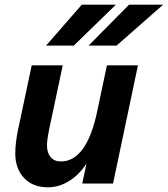

<svg xmlns="http://www.w3.org/2000/svg" viewBox="-20 -781 714 817"><path d="M461 0H330L348 -85Q316 -36 273 -10Q230 16 184 16Q119 16 82 -24Q45 -64 45 -128Q45 -172 57 -230L115 -503H247L189 -230Q180 -185 180 -162Q180 -131 195.5 -112.5Q211 -94 239 -94Q349 -94 394 -309L435 -503H567ZM176 -587 328 -761H473L294 -587ZM357 -587 529 -761H674L476 -587Z"/></svg>

Font: Wix Madefor Text
Style: Bold Italic
Weight: 700
Italic angle: -12°
Designer: Dalton Maag Ltd
Foundry: Dalton Maag Ltd
Version: Version 3.100